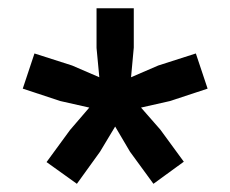

<svg xmlns="http://www.w3.org/2000/svg" viewBox="-20 -720 556 464"><path d="M165.8 -275.8 92.5 -328.3 149.2 -405.8 195.8 -460 125.8 -475.8 35 -505.8 63.3 -590.8 154.2 -561.7 220 -533.3 213.3 -604.2V-700H303.3V-605L296.7 -533.3L362.5 -561.7L453.3 -590.8L481.7 -505.8L390.8 -475.8L320.8 -460L367.5 -406.7L424.2 -329.2L350.8 -275.8L294.2 -353.3L258.3 -414.2L221.7 -353.3Z"/></svg>

Font: Funnel Display Light Medium
Style: Regular
Weight: 500
Version: Version 1.000